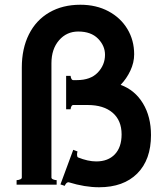

<svg xmlns="http://www.w3.org/2000/svg" viewBox="-20 -779 697 810"><path d="M197 -30Q197 -25 204.5 -22Q212 -19 219 -19V0H50V-19Q57 -19 64.5 -22Q72 -25 72 -30V-494Q72 -574 102 -634Q132 -694 188 -726.5Q244 -759 319 -759Q386 -759 437.5 -731.5Q489 -704 517.5 -656.5Q546 -609 546 -550Q546 -515 530 -481Q514 -447 489 -421Q549 -399 583 -343Q617 -287 617 -209Q617 -105 559 -47Q501 11 398 11Q338 11 270 -10H268Q263 -10 259 -5Q255 0 253 5L235 -1L289 -147L307 -140Q305 -134 305 -126Q305 -118 309 -115Q351 -98 386 -98Q436 -98 464.5 -128Q493 -158 493 -212Q493 -271 455 -303.5Q417 -336 350 -336H289Q284 -336 281 -330Q278 -324 278 -318H259V-459H278Q278 -453 281 -447Q284 -441 289 -441H304Q362 -441 392.5 -473Q423 -505 423 -548Q423 -586 393.5 -616Q364 -646 310 -646Q261 -646 229 -609Q197 -572 197 -512Z"/></svg>

Font: Aoboshi One
Style: Regular
Weight: 400
Designer: IKIMOJI
Foundry: Natsumi Matsuba
Version: Version 1.000; ttfautohint (v1.8.3)